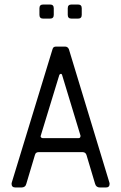

<svg xmlns="http://www.w3.org/2000/svg" viewBox="-20 -831 537 851"><path d="M171.4 -811H201.7Q218.3 -811 218.3 -794.4V-765.1Q218.3 -748.5 201.7 -748.5H171.4Q154.8 -748.5 154.8 -765.1V-794.4Q154.8 -811 171.4 -811ZM296.9 -811H325.7Q342.3 -811 342.3 -794.4V-765.1Q342.3 -748.5 325.7 -748.5H296.9Q280.3 -748.5 280.3 -765.1V-794.4Q280.3 -811 296.9 -811ZM168.9 -218.8H328.6Q336.9 -218.8 336.9 -229.5L255.4 -498Q253.4 -504.4 249 -503.7Q244.6 -502.9 242.7 -498L160.6 -229.5Q158.7 -225.6 161.9 -222.2Q165 -218.8 168.9 -218.8ZM228 -624.5H268.6Q279.8 -624.5 285.2 -613.3L464.8 -22Q465.8 -19 465.8 -16.6Q465.8 0 449.2 0H423.3Q405.8 0 401.4 -16.6L363.3 -144Q359.4 -156.2 346.7 -156.7H151.4Q137.7 -156.7 134.8 -144L96.7 -16.6Q92.8 0 74.7 0H48.8Q31.2 0 31.2 -16.6Q31.2 -18.6 32.2 -22L212.9 -613.3Q215.8 -624.5 228 -624.5Z"/></svg>

Font: GOSTRUS
Style: type_B
Weight: 400
Designer: Юрий и Татьяна Кривогуз
Version: Version 02.00